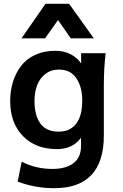

<svg xmlns="http://www.w3.org/2000/svg" viewBox="-20 -779 643 1003"><path d="M286.1 -91.3Q323.2 -91.3 347.2 -105.7Q371.1 -120.1 385 -143.1Q398.9 -166 404.3 -194.6Q409.7 -223.1 409.7 -252Q409.7 -325.2 378.9 -370.1Q348.6 -415.5 287.6 -415.5Q245.6 -415.5 215.8 -391.6Q186.5 -368.2 173.3 -332Q160.2 -295.9 160.2 -251.5Q160.2 -176.3 190.9 -133.8Q221.7 -91.3 286.1 -91.3ZM262.7 204.1Q164.6 204.1 72.3 169.9L93.3 65.4Q166.5 103.5 253.9 103.5Q324.2 103.5 363.8 73.5Q403.3 43.5 403.3 -17.1V-59.6Q359.9 0 277.8 0Q166.5 0 100.1 -67.9Q33.2 -136.2 33.2 -251.5Q33.2 -304.7 47.4 -350.6Q61.5 -396.5 89.4 -433.6Q117.2 -470.7 163.3 -492.2Q209.5 -513.7 268.6 -513.7Q315.4 -513.7 350.1 -495.1Q384.8 -476.6 403.8 -447.3V-501H532.2Q527.3 -463.9 524.9 -422.1Q522.5 -380.4 522.5 -333V-71.8Q522.5 204.1 262.7 204.1ZM92.3 -578.6 217.8 -759.3H340.8L470.2 -578.6H349.6L283.2 -674.3L215.3 -578.6Z"/></svg>

Font: Ride
Style: Bold
Weight: 700
Version: Version 3.000